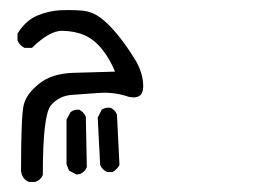

<svg xmlns="http://www.w3.org/2000/svg" viewBox="-20 -32 540 379"><path d="M37.1 327.1Q27.3 323.2 23.4 313.5L21.5 306.6Q21.5 196.3 26.9 174.8Q32.2 153.3 57.1 133.3Q82 113.3 124 111.8Q166 110.4 207 109.4Q197.3 85 181.6 65.4Q166 45.9 147 37.6Q127.9 29.3 103 28.8Q78.1 28.3 43 62.5H28.3Q18.6 57.6 14.6 47.9V34.2Q31.2 7.8 54.2 -1.5Q77.1 -10.7 98.1 -11.7Q119.1 -12.7 140.1 -11.2Q161.1 -9.8 178.2 2.9Q195.3 15.6 213.4 38.1Q231.4 60.5 247.1 86.4Q262.7 112.3 262.7 138.7Q262.7 165 234.4 159.2Q206.1 149.4 176.3 151.4Q146.5 153.3 121.6 155.3Q96.7 157.2 80.6 175.8Q64.5 194.3 64.5 313.5Q60.5 323.2 49.8 327.1ZM130.9 312.5 116.2 304.7 111.3 292V204.1L119.1 189.5Q126 183.6 136.7 184.6Q145.5 189.5 149.4 198.2L151.4 297.9Q147.5 307.6 137.7 311.5ZM191.4 307.6Q181.6 302.7 177.7 293.9L172.9 200.2L180.7 184.6Q187.5 179.7 198.2 180.7Q207 184.6 210.9 194.3L215.8 293.9Q210.9 302.7 202.1 307.6Z"/></svg>

Font: JasonHandwriting1
Style: Regular
Weight: 400
Version: Version 1.48.20